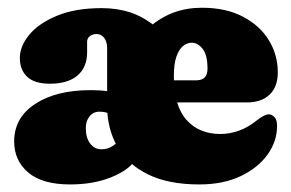

<svg xmlns="http://www.w3.org/2000/svg" viewBox="-20 -478 771 508"><path d="M274.5 -173.5Q266.5 -179 259.2 -180.8Q252 -182.5 243 -182.5Q227 -182.5 217 -170.2Q207 -158 207 -139Q207 -113.5 218.5 -98.2Q230 -83 248.5 -83Q265 -83 277.8 -91.5Q290.5 -100 297 -108.5L337 -53.5Q319.5 -27 273 -8.5Q226.5 10 165.5 10Q92 10 54.8 -21.5Q17.5 -53 17.5 -104Q17.5 -166.5 73 -203Q128.5 -239.5 220 -239.5Q244.5 -239.5 263.2 -236.8Q282 -234 293 -228ZM715 -286.5Q715 -248.5 693.5 -227.8Q672 -207 633 -207H404.5V-265.5H499.5Q529 -265.5 529 -296Q529 -333 516 -349Q503 -365 487.5 -365Q475 -365 464.2 -356.2Q453.5 -347.5 446.8 -328.2Q440 -309 440 -276.5Q440 -198.5 473.2 -161Q506.5 -123.5 563 -123.5Q587.5 -123.5 612 -132.2Q636.5 -141 657.5 -158Q680.5 -176 691.5 -175.5Q699.5 -175 706.2 -168.2Q713 -161.5 713 -145.5Q713.5 -105 688.2 -69.5Q663 -34 616.8 -12Q570.5 10 507.5 10Q425 10 370.8 -17Q316.5 -44 290 -91Q263.5 -138 263.5 -198V-351Q263.5 -367 255.8 -377.5Q248 -388 235 -388Q225.5 -388 218 -382.5Q210.5 -377 210.5 -368V-339.5Q210.5 -300 185 -278.2Q159.5 -256.5 112 -256.5Q71.5 -256.5 52 -274.8Q32.5 -293 32.5 -325Q32.5 -355.5 57.2 -385.8Q82 -416 130.5 -436.2Q179 -456.5 249.5 -456.5Q290.5 -456.5 325.8 -444.8Q361 -433 394 -405.5H374Q406.5 -433 440.5 -445.2Q474.5 -457.5 514.5 -457.5Q577.5 -457.5 622.5 -434Q667.5 -410.5 691.2 -371.8Q715 -333 715 -286.5Z"/></svg>

Font: Fraunces 144pt S100 Black
Style: Regular
Weight: 900
Version: Version 1.000